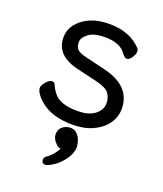

<svg xmlns="http://www.w3.org/2000/svg" viewBox="-137 -582 784 923"><g transform="rotate(20 255.0 -121.0)"><path d="M205 250Q185 250 185 230Q185 220 193 213Q212 201 227.5 182Q243 163 247 151Q233 151 225 141Q201 119 201 93.5Q201 68 219 54.5Q237 41 260 41Q283 41 298.5 61Q314 81 318 116Q318 153 288 191Q258 229 216 247Q210 250 205 250ZM261 24Q157 24 98 -24Q53 -62 53 -90Q53 -102 69 -120.5Q85 -139 97.5 -139Q110 -139 115 -128Q122 -109 137 -90Q168 -46 260 -46Q319 -46 349.5 -70.5Q380 -95 380 -127Q380 -159 363.5 -179.5Q347 -200 295.5 -212Q244 -224 194 -236Q77 -263 77 -356Q77 -397 103 -428Q158 -492 264 -492Q370 -492 430 -427Q434 -423 434 -411Q434 -399 422 -381Q410 -363 398.5 -363Q387 -363 375 -379Q345 -425 266 -425Q210 -425 182 -404Q154 -383 154 -359.5Q154 -336 166 -323.5Q178 -311 217 -302L313 -279Q458 -245 458 -128Q458 -86 433.5 -51.5Q409 -17 364.5 3.5Q320 24 261 24Z"/></g></svg>

Font: LXGW WenKai Medium
Style: Regular
Weight: 500
Designer: LXGW / Fontworks Inc.
Foundry: LXGW / Fontworks Inc.
Version: Version 1.501; October 10, 2024